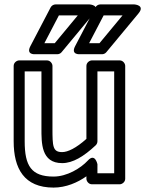

<svg xmlns="http://www.w3.org/2000/svg" viewBox="-20 -811 659 871"><path d="M223 -10C121.8 -10 92 -58.9 92 -170V-487H168V-230C168 -162.6 166.1 -71 262 -71C310.3 -71 359.9 -101 414.1 -151.8C419.2 -156.5 422 -164 422 -170V-487H498V-25H422V-66C422 -66 411.3 -118.6 378.6 -82.9C346 -47.4 283.6 -10 223 -10ZM223 40C279.4 40 332 17.1 372 -11.2V0C372 10.7 381.9 25 397 25H523C533.7 25 548 15.1 548 0V-512C548 -522.7 538.1 -537 523 -537H397C386.3 -537 372 -527.1 372 -512V-181C325.1 -138.8 287 -121 262 -121C218.9 -121 218 -147.5 218 -230V-512C218 -522.7 208.1 -537 193 -537H67C56.3 -537 42 -527.1 42 -512V-170C42 -46.4 89.4 40 223 40ZM431.3 -615H384.3L450.1 -741H535.8ZM443 -565C450.1 -565 457.5 -568.3 462.2 -574L608.2 -750C640 -788.3 589 -791 589 -791H435C426.5 -791 417.2 -785.9 412.8 -777.6L320.8 -601.6C299.7 -561 343 -565 343 -565ZM228.3 -615H181.3L247.1 -741H332.8ZM240 -565C247.1 -565 254.5 -568.3 259.2 -574L405.2 -750C437 -788.3 386 -791 386 -791H232C223.5 -791 214.2 -785.9 209.8 -777.6L117.8 -601.6C96.7 -561 140 -565 140 -565Z"/></svg>

Font: Fog Sans
Style: Outline
Weight: 700
Foundry: Intel Corporation
Version: Version 1.00